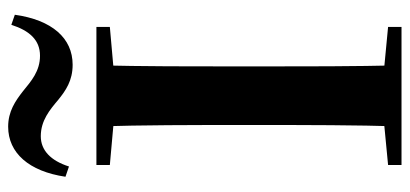

<svg xmlns="http://www.w3.org/2000/svg" viewBox="-284 -710 995 466"><g transform="rotate(-90 213.0 -477.5)"><path d="M16.5 -815.6 41.4 -807.1C55.6 -851.6 80.8 -875.5 114.9 -875.5C153 -875.5 179.1 -853.5 202.9 -833.4C225.6 -815 249.6 -798.2 288.4 -798.2C353 -798.2 397 -848.3 409.7 -938.5L385.3 -947C371 -902.5 348 -877.4 310.3 -877.4C272.6 -877.4 248.5 -898.9 223.8 -919C200.3 -937.3 175.1 -954.7 138 -954.7C74.4 -954.7 29.6 -904.3 16.5 -815.6ZM45.1 0H380.1V-32.6L226 -47.3H198.2L45.1 -32.6ZM138.6 0H287C284.3 -115.1 284.3 -231.2 284.3 -346.9V-393.6C284.3 -510.8 284.3 -627.1 287 -740.5H138.6C142.1 -625.4 142.1 -510 142.1 -393.6V-346.1C142.1 -229 142.1 -112.9 138.6 0ZM45.1 -707.9 198.2 -694.2H226L380.1 -707.9V-740.5H45.1Z"/></g></svg>

Font: Source Han Serif CN VF
Style: Regular
Weight: 250
Designer: Ryoko NISHIZUKA 西塚涼子 (kana & ideographs); Frank Grießhammer (Latin, Greek & Cyrillic); Wenlong ZHANG 张文龙 (bopomofo); San
Foundry: Adobe
Version: Version 2.002;hotconv 1.1.0;makeotfexe 2.6.0